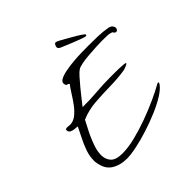

<svg xmlns="http://www.w3.org/2000/svg" viewBox="-191 -907 1092 1092"><g transform="rotate(-45 354.5 -361.5)"><path d="M228 16Q173 16 134 -9Q95 -34 87 -95Q86 -99 86 -103Q86 -107 86 -111Q86 -145 98.5 -180.5Q111 -216 128.5 -250Q146 -284 159 -312Q150 -313 135.5 -314Q121 -315 109.5 -321.5Q98 -328 98 -342Q98 -347 102.5 -349Q107 -351 112 -351Q118 -351 124 -350Q130 -349 133 -349Q161 -349 184.5 -367.5Q208 -386 228 -413Q248 -440 265 -467.5Q282 -495 297 -514Q294 -521 289 -521.5Q284 -522 280 -524.5Q276 -527 274 -539Q272 -555 291 -565Q310 -575 341 -581Q372 -587 407.5 -590Q443 -593 474.5 -593.5Q506 -594 525 -594Q563 -594 602 -593Q641 -592 680 -585Q696 -581 702.5 -572Q709 -563 709 -555Q709 -548 704.5 -542.5Q700 -537 694 -537Q684 -537 677 -551Q661 -558 637.5 -558.5Q614 -559 598 -559Q583 -559 554 -557.5Q525 -556 492.5 -553.5Q460 -551 433.5 -546Q407 -541 396 -533Q386 -527 366.5 -505.5Q347 -484 325 -457Q303 -430 284 -406Q265 -382 256 -370Q314 -369 371 -374Q428 -379 486 -379H523Q541 -379 559.5 -378.5Q578 -378 596 -376Q608 -375 608 -371Q608 -368 600 -364Q592 -360 583.5 -357Q575 -354 571 -353Q514 -344 452 -343Q390 -342 329.5 -337.5Q269 -333 215 -310Q211 -301 198.5 -278Q186 -255 172 -225Q158 -195 147.5 -163Q137 -131 137 -102Q137 -68 157.5 -45.5Q178 -23 231 -23Q276 -23 333 -37Q390 -51 449 -72.5Q508 -94 560.5 -118Q613 -142 650 -163Q656 -166 658 -166Q661 -166 661 -162Q661 -157 657 -152Q641 -129 602.5 -105Q564 -81 513 -59.5Q462 -38 408.5 -21Q355 -4 307 6Q259 16 228 16ZM552 -642Q549 -642 528.5 -649Q508 -656 482 -666.5Q456 -677 433.5 -686.5Q411 -696 404 -699Q400 -701 396 -705Q392 -709 392 -716Q392 -721 396 -729.5Q400 -738 406 -739Q411 -739 416.5 -737Q422 -735 435 -728Q449 -720 472 -707Q495 -694 518 -680.5Q541 -667 555 -656Q557 -655 558.5 -653Q560 -651 561 -649Q561 -642 552 -642Z"/></g></svg>

Font: Hurricane
Style: Regular
Weight: 400
Designer: Robert E. Leuschke
Foundry: Robert E. Leuschke
Version: Version 1.010; ttfautohint (v1.8.3)